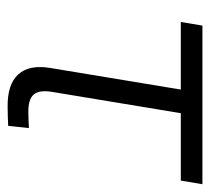

<svg xmlns="http://www.w3.org/2000/svg" viewBox="-44 -518 563 516"><g transform="rotate(90 238.0 -260.5)"><path d="M268.6 1Q207.5 2 180.7 -27.3Q153.8 -56.6 163.1 -113.3L221.2 -464.4H39.6L49.3 -522.5H475.6L465.8 -464.4H284.7L227.5 -118.7Q221.7 -84.5 234.4 -69.3Q247.1 -54.2 282.2 -54.7Q292.5 -54.7 303.5 -55.2Q314.5 -55.7 324.7 -56.2L318.8 -0.5Q307.1 0 294.4 0.5Q281.7 1 268.6 1Z"/></g></svg>

Font: Inter 28pt Light
Style: Italic
Weight: 300
Italic angle: -9.3988°
Designer: Rasmus Andersson
Foundry: rsms
Version: Version 4.001;git-66647c0bb